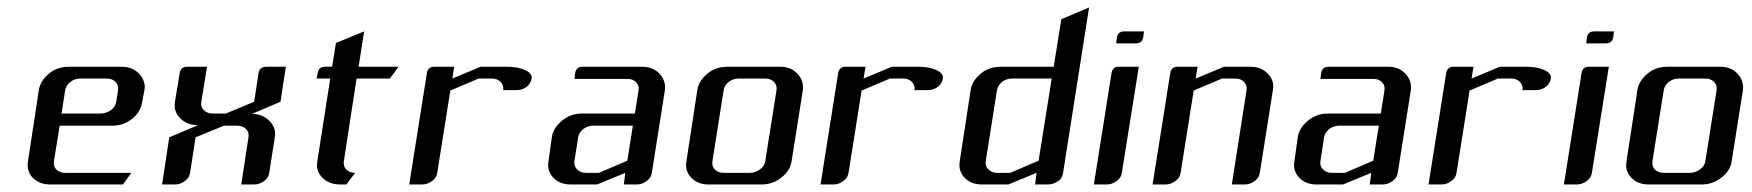

<svg xmlns="http://www.w3.org/2000/svg" viewBox="-20 -489 4644 509"><path d="M53.2 -52.2Q53.2 -53.2 54.2 -62L83 -250Q86.4 -274.4 109.9 -293.9Q131.3 -312 163.1 -312H303.2Q330.6 -312 349.1 -293.5Q362.8 -278.8 363.8 -258.8Q363.8 -256.8 362.8 -250L356.9 -217.8Q351.6 -190.4 330.1 -173.8Q307.6 -155.8 277.8 -155.8H138.2L123 -62Q121.1 -47.9 129.4 -39.6Q138.2 -30.8 152.8 -30.8H328.1L306.2 0H112.8Q84 0 66.4 -18.1Q53.7 -31.2 53.2 -52.2ZM143.1 -188H248Q259.8 -188 273.9 -196.8Q285.6 -205.1 288.1 -219.2L293 -250Q294.9 -263.2 286.1 -272Q277.3 -280.8 263.2 -280.8H192.9Q178.2 -280.8 166.5 -272Q155.3 -263.2 152.8 -250Z M409.7 0 428.7 -125 504.9 -157.2Q476.1 -157.2 458 -175.3Q442.9 -190.4 442.9 -210.4Q442.9 -213.4 443.8 -219.2L456.5 -295.9Q459.5 -312 475.6 -312H528.8L513.7 -219.2Q511.2 -206.1 520.5 -196.8Q529.3 -188 543.9 -188H578.6L653.8 -219.2L665.5 -295.9Q668.5 -312 686.5 -312H737.8L723.6 -219.2L647.9 -187Q675.8 -187 694.3 -168.5Q709.5 -153.3 709.5 -133.8Q709.5 -130.9 708.5 -125L693.8 -30.8Q691.9 -17.1 679.7 -8.8Q668 0 653.8 0H619.6L638.7 -125Q641.1 -138.2 632.3 -147Q623.5 -155.8 608.9 -155.8H573.7L498.5 -125L483.9 -30.8Q481.9 -17.1 469.7 -8.8Q458 0 443.8 0Z M819.3 -280.8 822.3 -295.9Q825.2 -312 841.3 -312H860.4L870.6 -375L945.3 -405.8L930.7 -312H1036.6L1013.7 -280.8H925.3L891.6 -62Q889.6 -47.9 897.9 -39.6Q906.7 -30.8 921.4 -30.8L898.4 0H881.3Q852.5 0 834.5 -18.1Q820.3 -32.2 820.3 -51.3Q820.3 -54.2 821.3 -62L855.5 -280.8Z M1064.9 0 1111.8 -295.9Q1114.7 -312 1130.9 -312H1184.1L1179.2 -280.8L1253.9 -312H1324.2Q1353 -312 1372.1 -303.2Q1391.6 -294.4 1389.2 -280.8Q1387.2 -267.6 1376 -258.8Q1364.3 -250 1349.1 -250H1314Q1315.9 -263.2 1307.1 -272Q1298.3 -280.8 1284.2 -280.8H1249L1173.8 -249L1139.2 -30.8Q1137.2 -17.1 1125 -8.8Q1113.3 0 1099.1 0Z M1433.1 -52.2Q1433.1 -55.2 1434.1 -62L1442.9 -125Q1446.3 -149.4 1469.7 -168.9Q1492.2 -188 1522.9 -188H1663.1L1672.9 -250Q1674.8 -262.7 1666 -271.5Q1657.7 -279.8 1643.1 -279.8H1502.9L1504.9 -295.9Q1507.8 -312 1524.9 -312H1683.1Q1710.9 -312 1728.5 -293.5Q1743.2 -277.3 1743.2 -257.3Q1743.2 -252.4 1742.7 -250L1708 -30.8Q1706.1 -17.1 1693.8 -8.8Q1682.1 0 1668 0H1633.8L1637.7 -30.8L1563 0H1492.7Q1463.4 0 1446.8 -18.1Q1433.1 -32.2 1433.1 -52.2ZM1502.9 -62Q1501 -48.8 1509.8 -40Q1519 -30.8 1532.7 -30.8H1567.9L1643.1 -63L1657.7 -155.8H1552.7Q1538.1 -155.8 1526.4 -147Q1515.1 -138.2 1512.7 -125Z M1798.8 -52.2Q1798.8 -55.2 1799.8 -62L1828.6 -250Q1832 -274.4 1855.5 -293.9Q1877 -312 1908.7 -312H2048.8Q2076.7 -312 2094.2 -293.5Q2108.9 -277.3 2108.9 -257.3Q2108.9 -252.4 2108.4 -250L2078.6 -62Q2075.2 -36.6 2051.3 -18.1Q2028.3 0 1999.5 0H1858.4Q1829.1 0 1812.5 -18.1Q1798.8 -32.2 1798.8 -52.2ZM1868.7 -62Q1866.7 -47.9 1875 -39.6Q1883.8 -30.8 1898.4 -30.8H1968.8Q1982.4 -30.8 1994.6 -40Q2006.8 -48.3 2008.8 -62L2038.6 -250Q2040.5 -263.2 2031.7 -272Q2022.9 -280.8 2008.8 -280.8H1938.5Q1923.8 -280.8 1912.1 -272Q1900.9 -263.2 1898.4 -250Z M2155.3 0 2202.1 -295.9Q2205.1 -312 2221.2 -312H2274.4L2269.5 -280.8L2344.2 -312H2414.6Q2443.4 -312 2462.4 -303.2Q2481.9 -294.4 2479.5 -280.8Q2477.5 -267.6 2466.3 -258.8Q2454.6 -250 2439.5 -250H2404.3Q2406.2 -263.2 2397.5 -272Q2388.7 -280.8 2374.5 -280.8H2339.4L2264.2 -249L2229.5 -30.8Q2227.5 -17.1 2215.3 -8.8Q2203.6 0 2189.5 0Z M2523.4 -52.2Q2523.4 -55.2 2524.4 -62L2553.2 -250Q2556.6 -274.4 2580.1 -293.9Q2601.6 -312 2633.3 -312H2773.4L2793.5 -438L2867.2 -469.2L2798.3 -30.8Q2796.4 -16.6 2785.2 -8.8Q2772 0 2758.3 0H2724.1L2728 -30.8L2653.3 0H2583Q2553.7 0 2537.1 -18.1Q2523.4 -32.2 2523.4 -52.2ZM2593.3 -62Q2591.3 -48.8 2600.1 -40Q2609.4 -30.8 2623 -30.8H2658.2L2733.4 -63L2768.1 -280.8H2663.1Q2648.4 -280.8 2636.7 -272Q2625.5 -263.2 2623 -250Z M2879.9 0 2926.8 -295.9Q2929.7 -312 2945.8 -312H2999L2954.1 -30.8Q2952.1 -17.1 2939.9 -8.8Q2928.2 0 2914.1 0ZM2939 -374 2940.9 -390.1Q2943.8 -405.8 2960.9 -405.8H3012.7L3010.7 -390.1Q3007.8 -374 2990.7 -374Z M3035.6 0 3082.5 -295.9Q3085.4 -312 3101.6 -312H3154.8L3149.9 -280.8L3224.6 -312H3294.9Q3324.2 -312 3340.8 -293.9Q3355.5 -279.3 3355.5 -259.3Q3355.5 -255.9 3354.5 -250L3319.8 -30.8Q3317.9 -17.1 3305.7 -8.8Q3293.9 0 3279.8 0H3245.6L3284.7 -250Q3286.6 -263.2 3277.8 -272Q3269 -280.8 3254.9 -280.8H3219.7L3144.5 -249L3109.9 -30.8Q3107.9 -17.1 3095.7 -8.8Q3084 0 3069.8 0Z M3410.6 -52.2Q3410.6 -55.2 3411.6 -62L3420.4 -125Q3423.8 -149.4 3447.3 -168.9Q3469.7 -188 3500.5 -188H3640.6L3650.4 -250Q3652.3 -262.7 3643.6 -271.5Q3635.3 -279.8 3620.6 -279.8H3480.5L3482.4 -295.9Q3485.4 -312 3502.4 -312H3660.6Q3688.5 -312 3706.1 -293.5Q3720.7 -277.3 3720.7 -257.3Q3720.7 -252.4 3720.2 -250L3685.5 -30.8Q3683.6 -17.1 3671.4 -8.8Q3659.7 0 3645.5 0H3611.3L3615.2 -30.8L3540.5 0H3470.2Q3440.9 0 3424.3 -18.1Q3410.6 -32.2 3410.6 -52.2ZM3480.5 -62Q3478.5 -48.8 3487.3 -40Q3496.6 -30.8 3510.3 -30.8H3545.4L3620.6 -63L3635.3 -155.8H3530.3Q3515.6 -155.8 3503.9 -147Q3492.7 -138.2 3490.2 -125Z M3767.1 0 3814 -295.9Q3816.9 -312 3833 -312H3886.2L3881.3 -280.8L3956.1 -312H4026.4Q4055.2 -312 4074.2 -303.2Q4093.8 -294.4 4091.3 -280.8Q4089.4 -267.6 4078.1 -258.8Q4066.4 -250 4051.3 -250H4016.1Q4018.1 -263.2 4009.3 -272Q4000.5 -280.8 3986.3 -280.8H3951.2L3876 -249L3841.3 -30.8Q3839.4 -17.1 3827.1 -8.8Q3815.4 0 3801.3 0Z M4126 0 4172.9 -295.9Q4175.8 -312 4191.9 -312H4245.1L4200.2 -30.8Q4198.2 -17.1 4186 -8.8Q4174.3 0 4160.2 0ZM4185.1 -374 4187 -390.1Q4189.9 -405.8 4207 -405.8H4258.8L4256.8 -390.1Q4253.9 -374 4236.8 -374Z M4291 -52.2Q4291 -55.2 4292 -62L4320.8 -250Q4324.2 -274.4 4347.7 -293.9Q4369.1 -312 4400.9 -312H4541Q4568.8 -312 4586.4 -293.5Q4601.1 -277.3 4601.1 -257.3Q4601.1 -252.4 4600.6 -250L4570.8 -62Q4567.4 -36.6 4543.5 -18.1Q4520.5 0 4491.7 0H4350.6Q4321.3 0 4304.7 -18.1Q4291 -32.2 4291 -52.2ZM4360.8 -62Q4358.9 -47.9 4367.2 -39.6Q4376 -30.8 4390.6 -30.8H4460.9Q4474.6 -30.8 4486.8 -40Q4499 -48.3 4501 -62L4530.8 -250Q4532.7 -263.2 4523.9 -272Q4515.1 -280.8 4501 -280.8H4430.7Q4416 -280.8 4404.3 -272Q4393.1 -263.2 4390.6 -250Z"/></svg>

Font: Hhenum
Style: Italic
Weight: 400
Designer: T. Christopher White
Version: Version 1.0